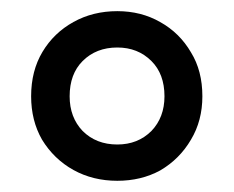

<svg xmlns="http://www.w3.org/2000/svg" viewBox="-20 -734 421 346"><path d="M191.4 -408.2Q147.5 -408.2 112.3 -427.7Q77.1 -447.3 55.7 -482.4Q36.1 -516.6 36.1 -560.5Q36.1 -606.4 56.6 -640.6Q77.1 -674.8 112.3 -694.3Q147.5 -713.9 191.4 -713.9Q234.4 -713.9 268.6 -694.3Q303.7 -674.8 324.2 -639.6Q344.7 -606.4 344.7 -560.5Q344.7 -516.6 324.2 -482.4Q303.7 -447.3 268.6 -426.8Q234.4 -408.2 191.4 -408.2ZM191.4 -473.6Q228.5 -473.6 252.9 -498Q276.4 -522.5 276.4 -560.5Q276.4 -600.6 252.9 -624Q228.5 -648.4 191.4 -648.4Q153.3 -648.4 128.9 -624Q105.5 -600.6 105.5 -560.5Q105.5 -522.5 128.9 -498Q153.3 -473.6 191.4 -473.6Z"/></svg>

Font: Kadena Space Grotesk
Style: Regular
Weight: 400
Designer: Florian Karsten
Version: Version 2.000